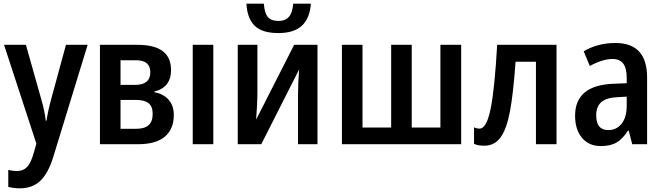

<svg xmlns="http://www.w3.org/2000/svg" viewBox="-20 -785 3606 1045"><path d="M121 -541 204 -247Q223 -183 229 -128H233Q241 -181 259 -247L339 -541H457L270 69Q243 157 200 198.5Q157 240 88 240Q54 240 25 232V140Q51 146 72 146Q107 146 128 123Q149 100 163 49L178 -3L2 -541Z M820 -287V-283Q868 -275 897 -243Q926 -211 926 -159Q926 -83 877.5 -41.5Q829 0 730 0H524V-541H729Q911 -541 911 -404Q911 -356 887.5 -326.5Q864 -297 820 -287ZM721 -457H636V-323H716Q798 -323 798 -392Q798 -457 721 -457ZM722 -241H636V-84H722Q766 -84 788.5 -103.5Q811 -123 811 -166Q811 -205 789 -223Q767 -241 722 -241Z M1029 0V-541H1141V0Z M1381 -273Q1381 -225 1374 -134L1581 -541H1708V0H1602V-265Q1602 -331 1608 -407L1402 0H1274V-541H1381ZM1495 -605Q1408 -605 1367 -644Q1326 -683 1321 -765H1416Q1420 -713 1438 -692Q1456 -671 1496 -671Q1533 -671 1552.5 -693.5Q1572 -716 1576 -765H1672Q1666 -685 1623 -645Q1580 -605 1495 -605Z M2490 0H1841V-541H1953V-91H2109V-541H2221V-91H2377V-541H2490Z M2897 0V-449H2786Q2774 -278 2756 -181Q2738 -84 2705 -38Q2672 8 2616 8Q2581 8 2560 -2V-92Q2574 -85 2590 -85Q2628 -85 2650 -191Q2672 -297 2686 -541H3009V0Z M3502 -363V0H3421L3402 -74H3398Q3369 -29 3336 -9.5Q3303 10 3250 10Q3185 10 3147.5 -35Q3110 -80 3110 -155Q3110 -320 3316 -329L3391 -332V-360Q3391 -414 3372 -439Q3353 -464 3314 -464Q3261 -464 3190 -426L3157 -506Q3233 -551 3330 -551Q3502 -551 3502 -363ZM3339 -256Q3279 -253 3252 -228.5Q3225 -204 3225 -157Q3225 -77 3291 -77Q3336 -77 3363.5 -112Q3391 -147 3391 -210V-259Z"/></svg>

Font: Noto Sans Display Medium Narrow
Style: Regular
Weight: 500
Width: 4
Designer: Monotype Design team
Foundry: Monotype Imaging Inc.
Version: Version 1.000